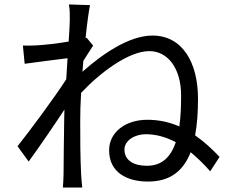

<svg xmlns="http://www.w3.org/2000/svg" viewBox="-20 -811 1040 864"><path d="M641 -65C585 -65 540 -87 540 -138C540 -178 585 -207 636 -207C683 -207 728 -194 771 -171C749 -106 710 -65 641 -65ZM370 -641 365 -639C372 -708 380 -764 385 -788L290 -791C295 -766 294 -740 294 -717C294 -706 292 -670 289 -624C238 -615 180 -609 148 -607C124 -606 105 -605 83 -606L91 -524C153 -532 239 -544 284 -549C282 -518 280 -486 278 -454C228 -376 114 -222 59 -153L109 -84C157 -150 222 -245 270 -318C270 -303 269 -290 269 -280C267 -170 267 -121 266 -26C266 -10 264 19 263 33H350C348 15 346 -10 345 -27C341 -116 341 -176 341 -266C341 -304 342 -348 345 -393C432 -486 560 -581 652 -581C734 -581 795 -505 795 -381C795 -331 793 -284 787 -242C744 -261 696 -272 643 -272C542 -272 471 -214 471 -135C471 -35 551 6 646 6C746 6 805 -42 838 -126C867 -102 897 -73 926 -40L968 -105C934 -141 898 -174 858 -202C867 -250 871 -305 871 -367C871 -531 800 -651 666 -651C558 -651 435 -563 351 -488C352 -505 354 -521 355 -537C370 -561 387 -588 399 -606Z"/></svg>

Font: Noto Sans Mono CJK JP Regular
Style: Regular
Weight: 400
Designer: Ryoko NISHIZUKA (kana & ideographs); Paul D. Hunt (Latin, Greek & Cyrillic); Wenlong ZHANG (bopomofo); Sandoll Communica
Foundry: Adobe Systems Incorporated
Version: Version 1.004;PS 1.004;hotconv 1.0.82;makeotf.lib2.5.63406